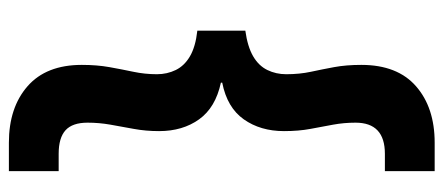

<svg xmlns="http://www.w3.org/2000/svg" viewBox="-303 -533 998 432"><g transform="rotate(-90 196.0 -317.0)"><path d="M91 162H27V50H66Q101 50 118.5 33.5Q136 17 136 -16Q136 -42 131.5 -66.5Q127 -91 122 -117.5Q117 -144 117 -177Q117 -230 143.5 -267.5Q170 -305 226 -316V-319Q170 -331 143.5 -368Q117 -405 117 -458Q117 -488 122 -515Q127 -542 131.5 -567.5Q136 -593 136 -619Q136 -653 119 -668.5Q102 -684 66 -684H27V-796H91Q170 -796 218 -754Q266 -712 266 -632Q266 -598 261 -570Q256 -542 250.5 -516Q245 -490 245 -463Q245 -440 254.5 -420.5Q264 -401 285.5 -388.5Q307 -376 343 -372V-264Q307 -259 285.5 -246.5Q264 -234 254.5 -214.5Q245 -195 245 -172Q245 -142 250.5 -116.5Q256 -91 261 -64Q266 -37 266 -3Q266 78 218 120Q170 162 91 162Z"/></g></svg>

Font: DM Sans 36pt
Style: Bold
Weight: 700
Version: Version 4.004;gftools[0.9.30]